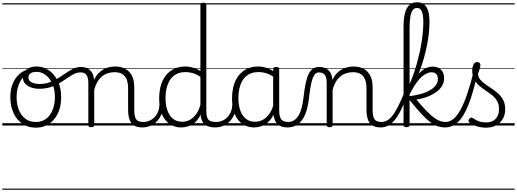

<svg xmlns="http://www.w3.org/2000/svg" viewBox="-20 -1104 4547 1689"><path d="M295 19Q227 19 176.5 -15.5Q126 -50 98.5 -110.5Q71 -171 71 -250Q71 -308 87 -354.5Q103 -401 133.5 -435Q164 -469 207 -487Q250 -505 304 -505Q313 -505 315.5 -498Q318 -491 315 -483.5Q312 -476 304 -476Q271 -476 243.5 -465.5Q216 -455 194.5 -435Q173 -415 157.5 -387Q142 -359 134 -324.5Q126 -290 126 -250Q126 -185 146.5 -135.5Q167 -86 204.5 -58.5Q242 -31 295 -31Q334 -31 365 -46.5Q396 -62 417.5 -91.5Q439 -121 451 -161.5Q463 -202 463 -250Q463 -321 439 -371Q415 -421 378.5 -446.5Q342 -472 303 -472Q291 -472 284.5 -479Q278 -486 278 -495.5Q278 -505 284.5 -512Q291 -519 303 -519Q358 -519 407 -487Q456 -455 487 -394.5Q518 -334 518 -250Q518 -202 508 -161Q498 -120 478.5 -87Q459 -54 431.5 -30Q404 -6 370 6.5Q336 19 295 19ZM0 555H588V565H0ZM0 -20H588V0H0ZM0 -505H588V-500H0ZM0 -1075H588V-1065H0Z M324 -323Q289 -323 256 -334Q223 -345 202 -367.5Q181 -390 181 -427Q181 -454 196 -474.5Q211 -495 238 -507Q265 -519 302 -519Q314 -519 320.5 -512Q327 -505 327 -495.5Q327 -486 320.5 -479Q314 -472 302 -472Q268 -472 249 -459.5Q230 -447 230 -423Q230 -403 243.5 -390Q257 -377 279.5 -371Q302 -365 327 -365Q376 -365 416.5 -380Q457 -395 493 -417.5Q529 -440 561.5 -462.5Q594 -485 626 -500Q658 -515 692 -515Q704 -515 710 -508Q716 -501 715 -491.5Q714 -482 707.5 -474.5Q701 -467 688 -467Q658 -467 630 -452.5Q602 -438 571 -416.5Q540 -395 504.5 -373.5Q469 -352 424.5 -337.5Q380 -323 324 -323ZM588 555H626V565H588ZM588 -20H626V0H588ZM588 -505H626V-500H588ZM588 -1075H626V-1065H588Z M1234 17Q1197 17 1172.5 6.5Q1148 -4 1134 -24Q1120 -44 1113.5 -72.5Q1107 -101 1107 -137V-326Q1107 -371 1095 -403Q1083 -435 1056.5 -452Q1030 -469 987 -469Q960 -469 932.5 -461Q905 -453 881.5 -435Q858 -417 839.5 -387.5Q821 -358 809 -314V-4Q809 6 802.5 10.5Q796 15 782 15Q769 15 763 10.5Q757 6 757 -4V-374Q757 -424 740 -445.5Q723 -467 689 -467Q678 -467 672.5 -474.5Q667 -482 667.5 -491.5Q668 -501 674 -508Q680 -515 691 -515Q719 -515 739.5 -507Q760 -499 774.5 -484.5Q789 -470 797 -450Q805 -430 807 -405V-401Q823 -435 844 -457.5Q865 -480 890 -493.5Q915 -507 941.5 -513Q968 -519 994 -519Q1042 -519 1079.5 -500Q1117 -481 1139 -440.5Q1161 -400 1161 -334V-137Q1161 -82 1176.5 -56.5Q1192 -31 1240 -31Q1249 -31 1254 -23.5Q1259 -16 1258.5 -7Q1258 2 1252 9.5Q1246 17 1234 17ZM625 555H1296V565H625ZM625 -20H1296V0H625ZM625 -505H1296V-500H625ZM625 -1075H1296V-1065H625Z M1231 17Q1220 17 1214.5 9.5Q1209 2 1209.5 -7Q1210 -16 1217 -23.5Q1224 -31 1237 -31Q1270 -31 1296.5 -43Q1323 -55 1342 -76Q1361 -97 1371.5 -125Q1382 -153 1383 -186Q1384 -198 1393 -201.5Q1402 -205 1410.5 -201.5Q1419 -198 1418 -186Q1417 -142 1402.5 -104.5Q1388 -67 1363.5 -40Q1339 -13 1305 2Q1271 17 1231 17ZM1296 555V565ZM1296 -20V0ZM1296 -505V-500ZM1296 -1075V-1065Z M1573 17Q1518 17 1474 -12Q1430 -41 1405 -98Q1380 -155 1380 -238Q1380 -288 1389.5 -331Q1399 -374 1418 -408.5Q1437 -443 1465 -467.5Q1493 -492 1529.5 -505.5Q1566 -519 1611 -519Q1644 -519 1677 -509Q1710 -499 1743 -480V-1061Q1743 -1071 1749.5 -1075.5Q1756 -1080 1770 -1080Q1783 -1080 1789 -1075.5Q1795 -1071 1795 -1061V-129Q1795 -73 1812.5 -52Q1830 -31 1881 -31Q1890 -31 1894 -23.5Q1898 -16 1897.5 -7Q1897 2 1891.5 9.5Q1886 17 1875 17Q1843 17 1819 10Q1795 3 1779.5 -11Q1764 -25 1755.5 -45.5Q1747 -66 1745 -92V-96Q1723 -50 1693 -25Q1663 0 1632 8.5Q1601 17 1573 17ZM1583 -33Q1615 -33 1645 -47Q1675 -61 1700.5 -93Q1726 -125 1743 -181V-428Q1708 -452 1675.5 -461Q1643 -470 1611 -470Q1579 -470 1551.5 -460.5Q1524 -451 1502.5 -432Q1481 -413 1466.5 -385.5Q1452 -358 1444 -322Q1436 -286 1436 -242Q1436 -180 1452.5 -133Q1469 -86 1501.5 -59.5Q1534 -33 1583 -33ZM1296 555H1937V565H1296ZM1296 -20H1937V0H1296ZM1296 -505H1937V-500H1296ZM1296 -1075H1937V-1065H1296Z M1872 17Q1861 17 1855.5 9.5Q1850 2 1850.5 -7Q1851 -16 1858 -23.5Q1865 -31 1878 -31Q1911 -31 1937.5 -43Q1964 -55 1983 -76Q2002 -97 2012.5 -125Q2023 -153 2024 -186Q2025 -198 2034 -201.5Q2043 -205 2051.5 -201.5Q2060 -198 2059 -186Q2058 -142 2043.5 -104.5Q2029 -67 2004.5 -40Q1980 -13 1946 2Q1912 17 1872 17ZM1937 555V565ZM1937 -20V0ZM1937 -505V-500ZM1937 -1075V-1065Z M2214 17Q2159 17 2115 -12Q2071 -41 2046 -98Q2021 -155 2021 -238Q2021 -288 2030.5 -331Q2040 -374 2059 -408.5Q2078 -443 2105.5 -467.5Q2133 -492 2169.5 -505.5Q2206 -519 2251 -519Q2289 -519 2325.5 -506.5Q2362 -494 2398 -470V-419Q2358 -449 2323 -459.5Q2288 -470 2252 -470Q2220 -470 2192.5 -460.5Q2165 -451 2143.5 -432Q2122 -413 2107.5 -385.5Q2093 -358 2085 -322Q2077 -286 2077 -242Q2077 -180 2093.5 -133Q2110 -86 2142.5 -59.5Q2175 -33 2224 -33Q2258 -33 2290 -49Q2322 -65 2348.5 -101.5Q2375 -138 2392 -202L2410 -159Q2389 -85 2355.5 -47Q2322 -9 2284.5 4Q2247 17 2214 17ZM2510 17Q2476 17 2452 7Q2428 -3 2413 -22Q2398 -41 2390.5 -69Q2383 -97 2383 -132V-495Q2383 -506 2390 -510.5Q2397 -515 2411 -515Q2424 -515 2430 -510.5Q2436 -506 2436 -496V-133Q2436 -81 2453 -56Q2470 -31 2516 -31Q2523 -31 2527 -23.5Q2531 -16 2530.5 -7Q2530 2 2525.5 9.5Q2521 17 2510 17ZM1937 555H2572V565H1937ZM1937 -20H2572V0H1937ZM1937 -505H2572V-500H1937ZM1937 -1075H2572V-1065H1937Z M2507 17Q2498 17 2493.5 9.5Q2489 2 2489.5 -7Q2490 -16 2496 -23.5Q2502 -31 2513 -31Q2544 -31 2566.5 -45.5Q2589 -60 2606 -87.5Q2623 -115 2633.5 -155Q2644 -195 2650 -247Q2658 -318 2668.5 -369Q2679 -420 2694.5 -452Q2710 -484 2732.5 -499.5Q2755 -515 2788 -515Q2797 -515 2801.5 -508Q2806 -501 2805.5 -491.5Q2805 -482 2800 -474.5Q2795 -467 2786 -467Q2768 -467 2755 -455.5Q2742 -444 2732 -419Q2722 -394 2714.5 -354Q2707 -314 2700 -257Q2693 -186 2677.5 -134.5Q2662 -83 2638 -49Q2614 -15 2581.5 1Q2549 17 2507 17ZM2572 555H2672V565H2572ZM2572 -20H2672V0H2572ZM2572 -505H2672V-500H2572ZM2572 -1075H2672V-1065H2572Z M3331 17Q3294 17 3269.5 6.5Q3245 -4 3231 -24Q3217 -44 3210.5 -72.5Q3204 -101 3204 -137V-326Q3204 -371 3192 -403Q3180 -435 3153.5 -452Q3127 -469 3084 -469Q3057 -469 3029.5 -461Q3002 -453 2978.5 -435Q2955 -417 2936.5 -387.5Q2918 -358 2906 -314V-4Q2906 6 2899.5 10.5Q2893 15 2879 15Q2866 15 2860 10.5Q2854 6 2854 -4V-374Q2854 -424 2837 -445.5Q2820 -467 2786 -467Q2775 -467 2769.5 -474.5Q2764 -482 2764.5 -491.5Q2765 -501 2771 -508Q2777 -515 2788 -515Q2816 -515 2836.5 -507Q2857 -499 2871.5 -484.5Q2886 -470 2894 -450Q2902 -430 2904 -405V-401Q2920 -435 2941 -457.5Q2962 -480 2987 -493.5Q3012 -507 3038.5 -513Q3065 -519 3091 -519Q3139 -519 3176.5 -500Q3214 -481 3236 -440.5Q3258 -400 3258 -334V-137Q3258 -82 3273.5 -56.5Q3289 -31 3337 -31Q3346 -31 3351 -23.5Q3356 -16 3355.5 -7Q3355 2 3349 9.5Q3343 17 3331 17ZM2672 555H3393V565H2672ZM2672 -20H3393V0H2672ZM2672 -505H3393V-500H2672ZM2672 -1075H3393V-1065H2672Z M3328 17Q3316 17 3310.5 9.5Q3305 2 3306 -7Q3307 -16 3314.5 -23.5Q3322 -31 3334 -31Q3361 -31 3385 -44Q3409 -57 3432 -86Q3455 -115 3479.5 -163Q3504 -211 3533 -281Q3538 -293 3546 -293Q3554 -293 3560 -285.5Q3566 -278 3561 -266Q3535 -192 3508.5 -138.5Q3482 -85 3454 -50.5Q3426 -16 3395 0.5Q3364 17 3328 17ZM3393 555V565ZM3393 -20V0ZM3393 -505V-500ZM3393 -1075V-1065Z M3555 15Q3542 15 3536 10.5Q3530 6 3530 -4V-870Q3530 -943 3543 -990.5Q3556 -1038 3582.5 -1061Q3609 -1084 3648 -1084Q3689 -1084 3713 -1063.5Q3737 -1043 3747.5 -1004.5Q3758 -966 3758 -912Q3758 -871 3754 -827Q3750 -783 3742 -737Q3734 -691 3722.5 -643.5Q3711 -596 3695.5 -547.5Q3680 -499 3660.5 -451Q3641 -403 3618 -357Q3595 -311 3569 -267L3554 -304Q3572 -339 3589 -378.5Q3606 -418 3621 -461.5Q3636 -505 3648.5 -550.5Q3661 -596 3671.5 -642.5Q3682 -689 3689 -735Q3696 -781 3700 -825.5Q3704 -870 3704 -912Q3704 -947 3699 -974.5Q3694 -1002 3682 -1018Q3670 -1034 3648 -1034Q3626 -1034 3611.5 -1016Q3597 -998 3590 -959Q3583 -920 3583 -859V-4Q3583 6 3576 10.5Q3569 15 3555 15ZM3895 17Q3862 17 3831.5 7Q3801 -3 3766.5 -28.5Q3732 -54 3687.5 -101.5Q3643 -149 3583 -224H3577V-257Q3632 -264 3678.5 -276.5Q3725 -289 3759.5 -308.5Q3794 -328 3813 -353.5Q3832 -379 3832 -409Q3832 -438 3817.5 -453Q3803 -468 3776 -468Q3747 -468 3714.5 -447.5Q3682 -427 3648 -381.5Q3614 -336 3577 -262L3569 -315Q3597 -368 3629.5 -414.5Q3662 -461 3701 -489.5Q3740 -518 3787 -518Q3834 -518 3860.5 -490Q3887 -462 3887 -417Q3887 -383 3872.5 -355.5Q3858 -328 3833 -306.5Q3808 -285 3776 -269Q3744 -253 3710 -243Q3676 -233 3643 -228Q3697 -163 3736 -124Q3775 -85 3803.5 -65Q3832 -45 3855 -38Q3878 -31 3901 -31Q3912 -31 3917.5 -23.5Q3923 -16 3922 -7Q3921 2 3914.5 9.5Q3908 17 3895 17ZM3393 555H3957V565H3393ZM3393 -20H3957V0H3393ZM3393 -505H3957V-500H3393ZM3393 -1075H3957V-1065H3393Z M3895 17Q3882 17 3876.5 9.5Q3871 2 3872.5 -7Q3874 -16 3881.5 -23.5Q3889 -31 3901 -31Q3938 -31 3971 -59.5Q4004 -88 4034 -144Q4064 -200 4092 -283.5Q4120 -367 4147 -476Q4150 -487 4159 -488Q4168 -489 4176.5 -483.5Q4185 -478 4182 -467Q4155 -343 4125.5 -251.5Q4096 -160 4062 -100.5Q4028 -41 3987 -12Q3946 17 3895 17ZM3957 555V565ZM3957 -20V0ZM3957 -505V-500ZM3957 -1075V-1065Z M4255 19Q4213 19 4175 7Q4137 -5 4108 -27Q4102 -33 4101.5 -41.5Q4101 -50 4109 -59Q4116 -68 4123.5 -69.5Q4131 -71 4140 -65Q4168 -45 4195.5 -36Q4223 -27 4260 -27Q4311 -27 4340.5 -58.5Q4370 -90 4370 -144Q4370 -186 4353 -215.5Q4336 -245 4309 -266.5Q4282 -288 4252 -307.5Q4222 -327 4195 -350.5Q4168 -374 4151 -406Q4134 -438 4134 -485Q4134 -511 4144.5 -534.5Q4155 -558 4179 -558Q4192 -558 4199 -550.5Q4206 -543 4206 -530Q4206 -519 4200.5 -499.5Q4195 -480 4185 -456Q4186 -427 4204 -404.5Q4222 -382 4249 -363.5Q4276 -345 4306 -325Q4336 -305 4363 -280.5Q4390 -256 4407 -223Q4424 -190 4424 -144Q4424 -71 4378 -26Q4332 19 4255 19ZM3957 555H4507V565H3957ZM3957 -20H4507V0H3957ZM3957 -505H4507V-500H3957ZM3957 -1075H4507V-1065H3957Z"/></svg>

Font: Playwrite AR Guides
Style: Regular
Weight: 400
Designer: Veronika Burian, José Scaglione
Foundry: TypeTogether
Version: Version 1.003